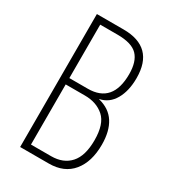

<svg xmlns="http://www.w3.org/2000/svg" viewBox="-176 -803 793 893"><g transform="rotate(30 220.0 -357.0)"><path d="M220 -714Q386 -714 386 -548Q386 -479 359.5 -433Q333 -387 284 -377V-376Q344 -361 372.5 -316Q401 -271 401 -199Q401 -107 357 -53.5Q313 0 231 0H77V-714ZM214 -392Q347 -392 347 -547Q347 -614 316 -646.5Q285 -679 208 -679H115V-392ZM115 -358V-35H223Q288 -35 324.5 -75.5Q361 -116 361 -200Q361 -287 321 -322.5Q281 -358 218 -358Z"/></g></svg>

Font: Noto Sans Gurmukhi ExtraCondensed ExtraLight
Style: Regular
Weight: 200
Width: 2
Designer: Jelle Bosma - Monotype Design Team
Foundry: Monotype Imaging Inc.
Version: Version 2.004; ttfautohint (v1.8.4.7-5d5b)